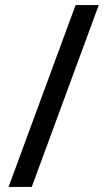

<svg xmlns="http://www.w3.org/2000/svg" viewBox="-20 -738 422 762"><path d="M372 -718 106 4H14L280 -718Z"/></svg>

Font: Noto Sans Hebrew Condensed Medium
Style: Regular
Weight: 500
Width: 3
Designer: Monotype Design Team
Foundry: Monotype Imaging Inc.
Version: Version 2.004; ttfautohint (v1.8.4.7-5d5b)